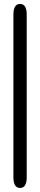

<svg xmlns="http://www.w3.org/2000/svg" viewBox="-20 -782 204 974"><path d="M48 -708Q48 -762 82 -762Q115.5 -762 115.5 -708V117.5Q115.5 171.5 82 171.5Q48 171.5 48 117.5Z"/></svg>

Font: Sono
Style: Regular
Weight: 400
Designer: Tyler Finck
Foundry: Tyler Finck
Version: Version 2.112